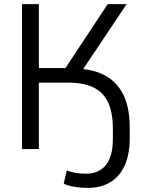

<svg xmlns="http://www.w3.org/2000/svg" viewBox="-20 -725 709 934"><path d="M408 189Q372 189 338.5 183Q305 177 290 168L305 104Q324 112 347.5 116Q371 120 398 120Q461 120 495 78Q529 36 529 -48V-99Q529 -178 505.5 -227.5Q482 -277 434 -300Q386 -323 313 -323H169V0H87V-705H169V-394H313L286 -375L504 -705H596L366 -361L354 -391Q439 -388 496 -355Q553 -322 582 -260Q611 -198 611 -105V-51Q611 26 586.5 80Q562 134 516.5 161.5Q471 189 408 189Z"/></svg>

Font: NunitoSans1
Style: Book
Weight: 400
Designer: Vernon Adams
Foundry: Vernon Adams
Version: Version 3.101;gftools[0.9.27]